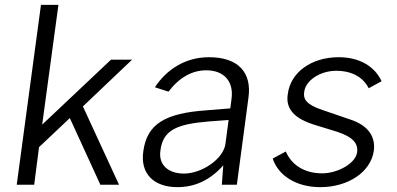

<svg xmlns="http://www.w3.org/2000/svg" viewBox="-20 -762 1636 792"><path d="M471 0 322 -323 525 -516H438L154 -248L221 -742H149L49 0H121L141 -155L268 -275L394 0Z M712 10C784 10 847 -19 901 -80L895 0H957L1005 -360C1019 -463 963 -526 842 -526C743 -526 666 -474 619 -402L675 -384C720 -443 773 -472 831 -472C904 -472 945 -426 935 -354L930 -315L832 -307C661 -295 586 -251 571 -137C558 -45 615 10 712 10ZM739 -46C674 -46 632 -82 642 -143C653 -226 710 -250 841 -261L923 -267L910 -169C902 -106 812 -46 739 -46Z M1301 10C1415 10 1509 -51 1522 -140C1529 -194 1504 -244 1422 -270L1311 -308C1241 -331 1230 -355 1235 -384C1241 -430 1300 -470 1367 -470C1433 -470 1479 -442 1501 -398L1554 -427C1526 -487 1465 -526 1377 -526C1266 -526 1178 -465 1167 -373C1158 -315 1191 -273 1281 -246L1369 -219C1436 -197 1458 -171 1453 -133C1446 -87 1372 -47 1309 -47C1234 -47 1182 -83 1159 -137L1105 -108C1127 -39 1201 10 1301 10Z"/></svg>

Font: United Sans Light
Style: Italic
Weight: 300
Italic angle: -8°
Designer: Pablo Impallari, Rodrigo Fuenzalida (Modified by Dan O. Williams)
Version: Version 1.000;PS 001.000;hotconv 1.0.88;makeotf.lib2.5.64775